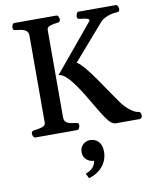

<svg xmlns="http://www.w3.org/2000/svg" viewBox="-103 -771 924 1143"><g transform="rotate(-10 358.5 -199.5)"><path d="M68.4 0Q60.1 0 55.9 -9.8Q51.8 -19.5 51.8 -24.9Q51.8 -41 67.9 -43Q91.3 -44.9 115 -52Q138.7 -59.1 138.7 -75.2L139.2 -602.5Q139.2 -623.5 126.7 -632.8Q114.3 -642.1 97.2 -645.3Q80.1 -648.4 64.9 -649.9Q54.7 -650.9 51 -654.1Q47.4 -657.2 47.4 -668Q47.4 -673.3 51.5 -683.1Q55.7 -692.9 64 -692.9H317.4Q325.7 -692.9 329.8 -683.1Q334 -673.3 334 -668Q334 -651.9 317.9 -649.9Q295.4 -647.9 273.7 -641.4Q252 -634.8 252 -618.7L251.5 -90.3Q251.5 -69.3 262.7 -60.1Q273.9 -50.8 290 -47.9Q306.2 -44.9 320.8 -43Q331.1 -42 334.7 -39.1Q338.4 -36.1 338.4 -24.9Q338.4 -19.5 334.2 -9.8Q330.1 0 321.8 0ZM553.7 0Q543 0 529.3 -9.5Q515.6 -19 498.5 -43.9Q479 -71.8 457 -109.4Q435.1 -147 411.1 -186.8Q387.2 -226.6 362.8 -261.2Q338.4 -295.9 314.7 -318.1Q291 -340.3 269 -341.8L502.4 -623Q506.8 -627.4 506.8 -631.3Q506.8 -638.2 496.6 -641.6Q486.3 -645 473.1 -646.7Q460 -648.4 450.7 -649.4Q441.4 -650.4 438.5 -655Q435.5 -659.7 435.5 -667.5Q435.5 -672.9 439.7 -682.9Q443.8 -692.9 452.1 -692.9H676.3Q684.6 -692.9 688.7 -682.9Q692.9 -672.9 692.9 -667.5Q692.9 -649.4 676.8 -649.4Q651.9 -649.4 625.5 -640.4Q599.1 -631.3 580.1 -616.2L388.2 -396Q410.2 -381.8 438 -347.9Q465.8 -314 495.4 -271.2Q524.9 -228.5 553.2 -186.8Q581.5 -145 603.5 -114.7Q625 -85.9 652.1 -65.7Q679.2 -45.4 697.3 -43.5Q707.5 -42.5 711.2 -35.4Q714.8 -28.3 714.8 -17.1Q714.8 -11.7 710.7 -5.9Q706.5 0 698.2 0ZM385.3 71.8Q416.5 71.8 436.5 92.8Q456.5 113.8 456.5 154.8Q456.5 183.6 444.3 211.2Q432.1 238.8 406.7 260.5Q381.3 282.2 341.3 294.4L326.2 264.6Q355 255.4 371.8 236.1Q388.7 216.8 391.1 182.1L399.4 197.8Q364.3 198.7 344.2 180.4Q324.2 162.1 324.2 135.7Q324.2 106.4 342.5 89.1Q360.8 71.8 385.3 71.8Z"/></g></svg>

Font: Gelasio Medium
Style: Regular
Weight: 500
Designer: Eben Sorkin
Foundry: Eben Sorkin
Version: Version 1.008